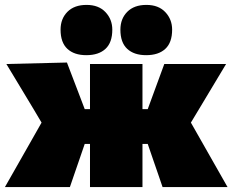

<svg xmlns="http://www.w3.org/2000/svg" viewBox="-20 -763 948 783"><path d="M0 0Q26.5 -47 53.8 -94.5Q81 -142 107.5 -189L149.5 -263L117.5 -317Q89.5 -363.5 61.8 -409.5Q34 -455.5 6 -502L253 -508Q265 -477 276.5 -446.5Q288 -416 300 -385L325.5 -318H347V-502H561V-318H582.5L606.5 -383.5L650 -502H902L791 -317L758.5 -263L800 -190Q826.5 -143 854 -95Q881.5 -47 908 0H643Q633.5 -27.5 624.5 -54Q615.5 -80.5 606 -107.5L582.5 -176H561V0H347V-176H325.5L302 -107.5Q292.5 -80.5 283.5 -54Q274.5 -27.5 265 0ZM576 -538Q526.5 -538 498.8 -563.8Q471 -589.5 471 -642Q471 -686.5 499 -714.8Q527 -743 577 -743Q626.5 -743 654.2 -713.5Q682 -684 682 -642Q682 -589.5 654.2 -563.8Q626.5 -538 576 -538ZM332 -538Q282.5 -538 254.8 -563.8Q227 -589.5 227 -642Q227 -686.5 255 -714.8Q283 -743 333 -743Q382.5 -743 410.2 -713.5Q438 -684 438 -642Q438 -589.5 410.2 -563.8Q382.5 -538 332 -538Z"/></svg>

Font: Commissioner Black
Style: Regular
Weight: 900
Designer: Kostas Bartsokas
Foundry: Kostas Bartsokas
Version: Version 1.000; ttfautohint (v1.8.3)